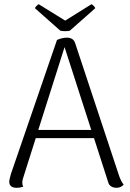

<svg xmlns="http://www.w3.org/2000/svg" viewBox="-20 -883 620 913"><path d="M312 -737 433 -844C431 -850 422 -860 415 -863L290 -785L164 -863C158 -860 148 -850 146 -844L267 -737C279 -734 300 -734 312 -737ZM547 -45 337 -679C331 -697 316 -704 298 -704C283 -704 267 -700 251 -693L32 -56C29 -43 24 -29 24 -19C24 0 36 10 58 10C72 10 81 8 91 4C87 -1 86 -8 86 -15C86 -23 89 -35 92 -43L150 -226H427L495 -15C499 1 515 10 534 10C550 10 560 4 568 -5C560 -15 552 -31 547 -45ZM162 -265 287 -659 414 -265Z"/></svg>

Font: Arima Koshi Light
Style: Regular
Weight: 300
Designer: Joana Correia and Natanael Gama
Foundry: NDISCOVER
Version: Version 1.019;PS 001.019;hotconv 1.0.88;makeotf.lib2.5.64775